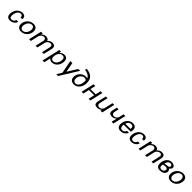

<svg xmlns="http://www.w3.org/2000/svg" viewBox="945 -3752 6982 6982"><g transform="rotate(45 4436.0 -261.0)"><path d="M107 -164Q107 -225 127.5 -287Q148 -349 187 -399Q226 -449 283 -480.5Q340 -512 413 -512Q485 -512 526.5 -478Q568 -444 568 -377Q568 -361 565 -341H472Q473 -347 473.5 -353Q474 -359 474 -366Q474 -401 454 -424Q434 -447 389 -447Q340 -447 304 -418.5Q268 -390 245.5 -347.5Q223 -305 212 -256Q201 -207 201 -167Q201 -106 224.5 -79Q248 -52 293 -52Q346 -52 384 -83.5Q422 -115 436 -169H530Q518 -128 494.5 -94.5Q471 -61 438 -37.5Q405 -14 364 -1Q323 12 277 12Q194 12 150.5 -31.5Q107 -75 107 -164Z M653 -181Q653 -245 677 -304.5Q701 -364 744.5 -410Q788 -456 847.5 -484Q907 -512 978 -512Q1072 -512 1123 -463Q1174 -414 1174 -328Q1174 -261 1150.5 -199Q1127 -137 1084 -90.5Q1041 -44 981.5 -16Q922 12 851 12Q757 12 705 -37.5Q653 -87 653 -181ZM751 -187Q751 -159 758 -134.5Q765 -110 779.5 -92Q794 -74 816 -63.5Q838 -53 869 -53Q916 -53 954.5 -77Q993 -101 1020 -138.5Q1047 -176 1061.5 -221.5Q1076 -267 1076 -310Q1076 -339 1069 -363.5Q1062 -388 1048 -407Q1034 -426 1011.5 -436.5Q989 -447 959 -447Q912 -447 873.5 -422.5Q835 -398 808 -360Q781 -322 766 -276Q751 -230 751 -187Z M1370 -500H1460L1445 -431Q1523 -512 1612 -512Q1648 -512 1672.5 -507Q1697 -502 1714 -491Q1731 -480 1742 -463Q1753 -446 1762 -423Q1846 -512 1944 -512Q2095 -512 2095 -389Q2095 -363 2087 -325L2011 0H1921L1995 -322Q2001 -346 2001 -366Q2001 -405 1980 -426.5Q1959 -448 1920 -448Q1891 -448 1863.5 -436.5Q1836 -425 1813.5 -406.5Q1791 -388 1775.5 -366Q1760 -344 1755 -323L1680 0H1590L1665 -323Q1667 -331 1668 -339.5Q1669 -348 1669 -356Q1669 -395 1646.5 -421.5Q1624 -448 1582 -448Q1554 -448 1527 -436.5Q1500 -425 1478 -406.5Q1456 -388 1440.5 -366Q1425 -344 1420 -323L1345 0H1255Z M2309 -500H2398L2382 -421Q2417 -465 2467 -488.5Q2517 -512 2574 -512Q2652 -512 2693.5 -466Q2735 -420 2735 -332Q2735 -271 2714.5 -209.5Q2694 -148 2655.5 -99Q2617 -50 2561.5 -19Q2506 12 2436 12Q2384 12 2347.5 -6Q2311 -24 2297 -58L2238 200H2148ZM2329 -178Q2329 -151 2334 -127.5Q2339 -104 2351.5 -87.5Q2364 -71 2384 -61.5Q2404 -52 2434 -52Q2486 -52 2525 -79Q2564 -106 2589.5 -146.5Q2615 -187 2628 -235Q2641 -283 2641 -326Q2641 -448 2534 -448Q2481 -448 2442 -422Q2403 -396 2378 -356Q2353 -316 2341 -268.5Q2329 -221 2329 -178Z M2974 -1 2876 -500H2981L3051 -124L3284 -500H3381L2947 200H2855Z M3477 -654 3502 -722Q3540 -717 3581.5 -709.5Q3623 -702 3663.5 -687Q3704 -672 3741 -647.5Q3778 -623 3806.5 -585Q3835 -547 3851.5 -493Q3868 -439 3868 -364V-352Q3868 -286 3848 -221Q3828 -156 3789.5 -104Q3751 -52 3694.5 -20Q3638 12 3565 12Q3471 12 3419 -37.5Q3367 -87 3367 -181Q3367 -245 3391 -303Q3415 -361 3458.5 -405.5Q3502 -450 3561.5 -476Q3621 -502 3692 -502Q3723 -502 3756 -491Q3742 -527 3715 -554Q3688 -581 3652 -601Q3616 -621 3571.5 -634Q3527 -647 3477 -654ZM3465 -187Q3465 -159 3472 -134.5Q3479 -110 3493.5 -92Q3508 -74 3530 -63.5Q3552 -53 3583 -53Q3630 -53 3665.5 -80.5Q3701 -108 3724 -149.5Q3747 -191 3758.5 -240Q3770 -289 3770 -332V-393Q3754 -414 3729 -425Q3704 -436 3673 -436Q3626 -436 3587.5 -413.5Q3549 -391 3522 -355Q3495 -319 3480 -274.5Q3465 -230 3465 -187Z M4317 0 4371 -233H4101L4047 0H3957L4072 -500H4162L4115 -296H4385L4432 -500H4522L4407 0Z M4617 -108Q4617 -134 4625 -171L4700 -500H4790L4714 -169Q4711 -156 4711 -143Q4711 -102 4738 -75.5Q4765 -49 4811 -49Q4837 -49 4863 -58.5Q4889 -68 4910.5 -85.5Q4932 -103 4948 -126.5Q4964 -150 4970 -178L5044 -500H5134L5019 0H4929L4944 -64Q4910 -26 4866.5 -7Q4823 12 4764 12Q4692 12 4654.5 -17Q4617 -46 4617 -108Z M5271 -500H5361L5320 -319Q5317 -306 5317 -293Q5317 -252 5344 -225Q5371 -198 5417 -198Q5443 -198 5469 -208Q5495 -218 5516.5 -235Q5538 -252 5554 -276Q5570 -300 5576 -328L5615 -500H5705L5590 0H5500L5549 -214Q5515 -176 5472 -156.5Q5429 -137 5370 -137Q5298 -137 5260.5 -166.5Q5223 -196 5223 -258Q5223 -284 5231 -321Z M5786 -172Q5786 -233 5806 -293.5Q5826 -354 5865 -402.5Q5904 -451 5961 -481.5Q6018 -512 6091 -512Q6176 -512 6221 -469Q6266 -426 6266 -348Q6266 -319 6260.5 -290.5Q6255 -262 6247 -236H5888Q5884 -219 5882 -204Q5880 -189 5880 -174Q5880 -120 5907 -86.5Q5934 -53 5989 -53Q6043 -53 6080.5 -84Q6118 -115 6133 -162H6230Q6196 -83 6129 -35.5Q6062 12 5967 12Q5871 12 5828.5 -37.5Q5786 -87 5786 -172ZM6167 -301Q6172 -324 6172 -346Q6172 -365 6167.5 -383Q6163 -401 6151.5 -415.5Q6140 -430 6120.5 -438.5Q6101 -447 6072 -447Q6014 -447 5968.5 -411Q5923 -375 5904 -301Z M6356 -164Q6356 -225 6376.5 -287Q6397 -349 6436 -399Q6475 -449 6532 -480.5Q6589 -512 6662 -512Q6734 -512 6775.5 -478Q6817 -444 6817 -377Q6817 -361 6814 -341H6721Q6722 -347 6722.5 -353Q6723 -359 6723 -366Q6723 -401 6703 -424Q6683 -447 6638 -447Q6589 -447 6553 -418.5Q6517 -390 6494.5 -347.5Q6472 -305 6461 -256Q6450 -207 6450 -167Q6450 -106 6473.5 -79Q6497 -52 6542 -52Q6595 -52 6633 -83.5Q6671 -115 6685 -169H6779Q6767 -128 6743.5 -94.5Q6720 -61 6687 -37.5Q6654 -14 6613 -1Q6572 12 6526 12Q6443 12 6399.5 -31.5Q6356 -75 6356 -164Z M7001 -500H7091L7076 -431Q7154 -512 7243 -512Q7279 -512 7303.5 -507Q7328 -502 7345 -491Q7362 -480 7373 -463Q7384 -446 7393 -423Q7477 -512 7575 -512Q7726 -512 7726 -389Q7726 -363 7718 -325L7642 0H7552L7626 -322Q7632 -346 7632 -366Q7632 -405 7611 -426.5Q7590 -448 7551 -448Q7522 -448 7494.5 -436.5Q7467 -425 7444.5 -406.5Q7422 -388 7406.5 -366Q7391 -344 7386 -323L7311 0H7221L7296 -323Q7298 -331 7299 -339.5Q7300 -348 7300 -356Q7300 -395 7277.5 -421.5Q7255 -448 7213 -448Q7185 -448 7158 -436.5Q7131 -425 7109 -406.5Q7087 -388 7071.5 -366Q7056 -344 7051 -323L6976 0H6886Z M7810 -162Q7810 -235 7829.5 -299Q7849 -363 7885 -410Q7921 -457 7972.5 -484.5Q8024 -512 8088 -512Q8121 -512 8152 -504Q8183 -496 8207 -480.5Q8231 -465 8245.5 -443Q8260 -421 8260 -394Q8260 -357 8236 -324Q8212 -291 8177 -275Q8203 -259 8217 -229Q8231 -199 8231 -167Q8231 -128 8214.5 -95Q8198 -62 8166 -38Q8134 -14 8087 -1Q8040 12 7980 12Q7930 12 7897.5 -3.5Q7865 -19 7845.5 -43.5Q7826 -68 7818 -99.5Q7810 -131 7810 -162ZM7932 -281Q7947 -286 7965.5 -289.5Q7984 -293 8001.5 -295Q8019 -297 8034.5 -298.5Q8050 -300 8060 -300Q8105 -300 8135.5 -319Q8166 -338 8166 -384Q8166 -399 8159 -410.5Q8152 -422 8140.5 -430Q8129 -438 8115 -442.5Q8101 -447 8086 -447Q8052 -447 8027.5 -435Q8003 -423 7985 -401Q7967 -379 7954.5 -348.5Q7942 -318 7932 -281ZM7910 -140Q7910 -90 7937.5 -71.5Q7965 -53 8010 -53Q8065 -53 8101 -84Q8137 -115 8137 -166Q8137 -196 8116.5 -215.5Q8096 -235 8053 -235Q8012 -235 7983 -231Q7954 -227 7921 -218Q7913 -189 7911.5 -174.5Q7910 -160 7910 -140Z M8351 -181Q8351 -245 8375 -304.5Q8399 -364 8442.5 -410Q8486 -456 8545.5 -484Q8605 -512 8676 -512Q8770 -512 8821 -463Q8872 -414 8872 -328Q8872 -261 8848.5 -199Q8825 -137 8782 -90.5Q8739 -44 8679.5 -16Q8620 12 8549 12Q8455 12 8403 -37.5Q8351 -87 8351 -181ZM8449 -187Q8449 -159 8456 -134.5Q8463 -110 8477.5 -92Q8492 -74 8514 -63.5Q8536 -53 8567 -53Q8614 -53 8652.5 -77Q8691 -101 8718 -138.5Q8745 -176 8759.5 -221.5Q8774 -267 8774 -310Q8774 -339 8767 -363.5Q8760 -388 8746 -407Q8732 -426 8709.5 -436.5Q8687 -447 8657 -447Q8610 -447 8571.5 -422.5Q8533 -398 8506 -360Q8479 -322 8464 -276Q8449 -230 8449 -187Z"/></g></svg>

Font: Perun
Style: Italic
Weight: 400
Italic angle: -12°
Foundry: Copyright (c) Stefan Peev, Context Ltd, 2016
Version: Version 1.027